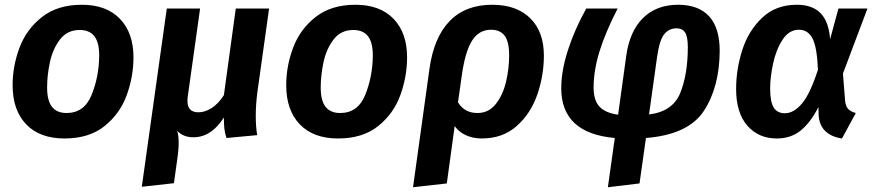

<svg xmlns="http://www.w3.org/2000/svg" viewBox="-20 -566 3672 807"><path d="M33 -208Q33 -288 62 -365.5Q91 -443 156.5 -494.5Q222 -546 324 -546Q427 -546 484 -487Q541 -428 541 -325Q541 -245 513 -167Q485 -89 420 -36.5Q355 16 251 16Q147 16 90 -43.5Q33 -103 33 -208ZM397 -332Q397 -388 376.5 -414Q356 -440 315 -440Q263 -440 232.5 -400.5Q202 -361 190 -305.5Q178 -250 178 -198Q178 -143 198.5 -117Q219 -91 260 -91Q334 -91 365 -167Q396 -243 397 -332Z M1055 -80Q1055 -33 1061 2L932 14Q925 -7 923 -25.5Q921 -44 921 -72Q868 11 793 11Q750 11 725 -16Q731 5 731 34Q731 65 724 111L711 204L576 219L681 -530H821L769 -159Q768 -153 768 -141Q768 -94 814 -94Q841 -94 869 -111.5Q897 -129 921 -166L971 -530H1111L1062 -180Q1055 -127 1055 -80Z M1183 -208Q1183 -288 1212 -365.5Q1241 -443 1306.5 -494.5Q1372 -546 1474 -546Q1577 -546 1634 -487Q1691 -428 1691 -325Q1691 -245 1663 -167Q1635 -89 1570 -36.5Q1505 16 1401 16Q1297 16 1240 -43.5Q1183 -103 1183 -208ZM1547 -332Q1547 -388 1526.5 -414Q1506 -440 1465 -440Q1413 -440 1382.5 -400.5Q1352 -361 1340 -305.5Q1328 -250 1328 -198Q1328 -143 1348.5 -117Q1369 -91 1410 -91Q1484 -91 1515 -167Q1546 -243 1547 -332Z M2266 -332Q2266 -249 2238.5 -169Q2211 -89 2152 -36.5Q2093 16 2005 16Q1968 16 1938.5 2.5Q1909 -11 1891 -36L1858 205L1716 221L1785 -276Q1803 -408 1869.5 -477Q1936 -546 2049 -546Q2151 -546 2208.5 -489.5Q2266 -433 2266 -332ZM2120 -333Q2120 -391 2101 -416Q2082 -441 2044 -441Q1993 -441 1964 -395Q1935 -349 1921 -249L1905 -136Q1932 -91 1987 -91Q2034 -91 2064 -129Q2094 -167 2107 -222.5Q2120 -278 2120 -333Z M3005 -352Q3004 -200 2938.5 -100Q2873 0 2695 14L2668 205L2535 221L2564 14Q2339 -6 2339 -195Q2339 -268 2367 -355Q2395 -442 2444 -530H2576Q2525 -431 2500 -350.5Q2475 -270 2475 -198Q2475 -144 2500 -117.5Q2525 -91 2578 -84L2612 -330Q2626 -434 2682.5 -490Q2739 -546 2830 -546Q2916 -546 2960.5 -497.5Q3005 -449 3005 -352ZM2742 -328 2708 -85Q2808 -97 2839.5 -176Q2871 -255 2871 -368Q2871 -412 2859.5 -429.5Q2848 -447 2824 -447Q2792 -447 2772 -422.5Q2752 -398 2742 -328Z M3469 -401 3504 -530H3626L3523 -257L3532 -143Q3534 -120 3544.5 -108.5Q3555 -97 3577 -91L3519 16Q3476 10 3450 -14Q3424 -38 3421 -80L3420 -116Q3387 -51 3345.5 -17.5Q3304 16 3245 16Q3168 16 3121 -38Q3074 -92 3074 -192Q3074 -275 3100 -356Q3126 -437 3183.5 -491.5Q3241 -546 3329 -546Q3395 -546 3429.5 -510Q3464 -474 3469 -401ZM3217 -194Q3217 -138 3232 -114Q3247 -90 3279 -90Q3316 -90 3350.5 -130.5Q3385 -171 3418 -273Q3414 -368 3395 -404.5Q3376 -441 3338 -441Q3296 -441 3268.5 -398Q3241 -355 3229 -297Q3217 -239 3217 -194Z"/></svg>

Font: Fira Sans SemiBold
Style: Italic
Weight: 600
Italic angle: -8°
Designer: bBox Type GmbH & Carrois Corporate GbR & Edenspiekermann AG
Foundry: bBox Type GmbH & Carrois Corporate GbR & Edenspiekermann AG
Version: Version 4.301